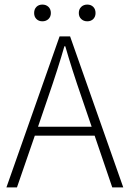

<svg xmlns="http://www.w3.org/2000/svg" viewBox="-20 -818 566 838"><path d="M188 -388 146 -265H380L338 -388Q292 -521 265 -616H261Q234 -521 188 -388ZM8 0 240 -659H286L518 0H470L393 -226H132L54 0ZM129 -761Q129 -778 139 -788Q149 -798 165 -798Q181 -798 191.5 -788Q202 -778 202 -761Q202 -745 191.5 -735Q181 -725 165 -725Q149 -725 139 -735Q129 -745 129 -761ZM324 -761Q324 -778 334.5 -788Q345 -798 361 -798Q377 -798 387 -788Q397 -778 397 -761Q397 -745 387 -735Q377 -725 361 -725Q345 -725 334.5 -735Q324 -745 324 -761Z"/></svg>

Font: Toshiba Sans Light
Style: Regular
Weight: 300
Designer: Paul D. Hunt
Foundry: Toshiba Corporation
Version: Version 2.020;PS 2.0;hotconv 1.0.86;makeotf.lib2.5.63406